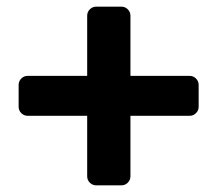

<svg xmlns="http://www.w3.org/2000/svg" viewBox="-20 -589 653 577"><path d="M372 -59Q372 -48 364 -40Q356 -32 345 -32H269Q258 -32 250 -40Q242 -48 242 -59V-241H63Q52 -241 44 -249Q36 -257 36 -268V-334Q36 -345 44 -353Q52 -361 63 -361H242V-542Q242 -553 250 -561Q258 -569 269 -569H345Q356 -569 364 -561Q372 -553 372 -542V-361H550Q561 -361 569 -353Q577 -345 577 -334V-268Q577 -257 569 -249Q561 -241 550 -241H372Z"/></svg>

Font: Hezaedrus Medium
Style: Regular
Weight: 500
Designer: Hubert & Fischer
Foundry: Hubert & Fischer
Version: Version 1.10;September 3, 2019;FontCreator 11.5.0.2425 64-bi